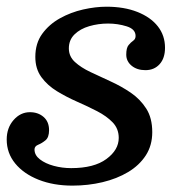

<svg xmlns="http://www.w3.org/2000/svg" viewBox="-22 -554 543 587"><path d="M341 -132.5Q341 -95.5 303.2 -67.8Q265.5 -40 195.5 -40Q168 -40 142.2 -47Q116.5 -54 100 -66.8Q83.5 -79.5 83.5 -97Q83.5 -107 94.8 -111.5Q106 -116 117 -125Q128 -134 128 -156Q128 -182 111.2 -196.5Q94.5 -211 69.5 -211Q40.5 -211 19.5 -187Q-1.5 -163 -1.5 -127.5Q-1.5 -86 24.5 -54.2Q50.5 -22.5 96 -4.5Q141.5 13.5 199.5 13.5Q247.5 13.5 291.5 3Q335.5 -7.5 369.8 -28Q404 -48.5 423.8 -79Q443.5 -109.5 443.5 -150Q443.5 -193.5 425 -222.2Q406.5 -251 377.5 -270.8Q348.5 -290.5 316 -305.2Q283.5 -320 254.5 -333.8Q225.5 -347.5 207 -364.5Q188.5 -381.5 188.5 -406Q188.5 -432 206 -449Q223.5 -466 251 -474Q278.5 -482 308.5 -482Q338 -482 365.2 -473.5Q392.5 -465 392.5 -444Q392.5 -434.5 385.2 -429.5Q378 -424.5 371 -416Q364 -407.5 364 -387Q364 -366.5 380.5 -353Q397 -339.5 422.5 -339.5Q449.5 -339.5 466 -357.8Q482.5 -376 482.5 -408Q482.5 -445.5 460.5 -473.5Q438.5 -501.5 398 -517.5Q357.5 -533.5 303.5 -533.5Q270 -533.5 232.2 -525Q194.5 -516.5 161.2 -498Q128 -479.5 107 -450.5Q86 -421.5 86 -380Q86 -343.5 104.5 -318.2Q123 -293 152 -275.2Q181 -257.5 213.5 -243.2Q246 -229 275 -214Q304 -199 322.5 -179.8Q341 -160.5 341 -132.5Z"/></svg>

Font: Besley Medium
Style: Italic
Weight: 500
Italic angle: -13°
Designer: Owen Earl
Foundry: indestructible type*
Version: Version 2.001